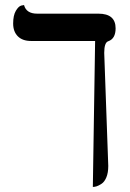

<svg xmlns="http://www.w3.org/2000/svg" viewBox="-20 -570 515 759"><path d="M392 -361 408 86Q408 113 400.5 131Q393 149 381.5 156.5Q370 164 362 166.5Q354 169 347 169L356 -408H103Q69 -408 50.5 -426.5Q32 -445 32 -477Q32 -509 42.5 -527Q53 -545 64 -548L75 -550Q84 -516 127 -516H369Q437 -516 437 -458Q437 -417 408 -407Q392 -402 392 -361Z"/></svg>

Font: Linux Libertine Initials O
Style: Initials
Weight: 400
Designer: Philipp H. Poll
Foundry: Philipp H. Poll
Version: Version 5.0.6